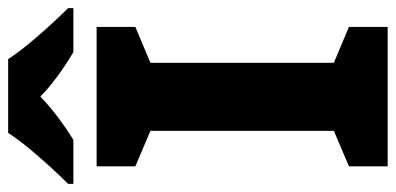

<svg xmlns="http://www.w3.org/2000/svg" viewBox="-280 -701 971 471"><g transform="rotate(-90 205.5 -465.5)"><path d="M33 0V-95L120 -132V-582L33 -619V-714H375V-619L287 -582V-132L375 -95V0ZM421 -784V-771H313Q246 -811 204 -852Q162 -811 98 -771H-10V-784Q23 -817 59 -858.5Q95 -900 115 -931H296Q316 -900 352.5 -858Q389 -816 421 -784Z"/></g></svg>

Font: Noto Sans UI ExtraBold
Style: Regular
Weight: 800
Designer: Monotype Design Team
Foundry: Monotype Imaging Inc.
Version: Version 1.001